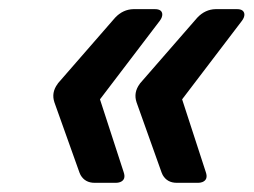

<svg xmlns="http://www.w3.org/2000/svg" viewBox="-20 -479 555 420"><path d="M378.4 -261.7 430.2 -102.5Q436 -85.9 422.4 -80.6Q418 -79.1 413.6 -79.1H366.7Q345.7 -79.1 335.9 -96.2Q334.5 -99.1 333.5 -101.6L278.8 -254.9Q271.5 -276.4 285.6 -295.4Q286.6 -296.4 286.6 -296.9L411.6 -440.4Q428.7 -458.5 451.7 -459H498.5Q513.2 -459 514.6 -448.2Q515.1 -441.4 509.3 -433.6ZM198.7 -261.7 250.5 -102.5Q256.3 -85.9 242.7 -80.6Q238.3 -79.1 233.9 -79.1H187Q166 -79.1 156.2 -96.2Q154.8 -99.1 153.8 -101.6L99.1 -254.9Q91.8 -276.4 106 -295.4Q106.9 -296.4 106.9 -296.9L231.9 -440.4Q249 -458.5 272 -459H318.8Q334 -459 335 -448.2Q335.4 -441.4 329.6 -433.6Z"/></svg>

Font: Allan
Style: Bold
Weight: 700
Version: Version 1.005